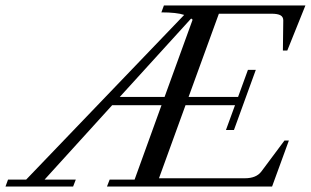

<svg xmlns="http://www.w3.org/2000/svg" viewBox="-88 -683 1138 703"><path d="M-67.9 0 -58.6 -25.4H7.8L586.4 -628.4Q559.1 -637.7 502.9 -637.7L512.2 -663.1H1030.3L963.9 -498H947.8L949.2 -608.4Q949.2 -621.1 939 -627Q928.7 -632.8 905.3 -632.8H713.4L602.5 -328.1H783.7L819.8 -427.2H848.6L768.6 -207H739.3L772.5 -297.9H591.3L494.1 -30.3H808.6Q850.1 -30.3 868.7 -54.7L953.6 -168.5H969.7L908.2 0H303.7L313.5 -25.4H404.8L503.4 -297.9H322.8L75.2 -25.4H189.5L179.7 0ZM617.2 -610.8Q616.2 -611.8 614.5 -613.3Q612.8 -614.7 611.8 -615.2L350.6 -328.1H514.6Z"/></svg>

Font: Elstob
Style: Italic
Weight: 400
Italic angle: -20°
Designer: Peter S. Baker
Version: Version 1.015